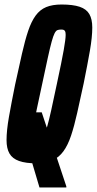

<svg xmlns="http://www.w3.org/2000/svg" viewBox="-20 -716 429 851"><path d="M155 115 56 -218H165L274 110V115ZM143 8Q94 8 64.5 -2.5Q35 -13 22 -35.5Q9 -58 9 -95Q9 -137 19.5 -197Q30 -257 47 -341Q64 -419 77.5 -478.5Q91 -538 105 -579.5Q119 -621 138 -647Q157 -673 184.5 -684.5Q212 -696 253 -696Q303 -696 333 -686Q363 -676 376 -653.5Q389 -631 389 -594Q389 -552 378.5 -491.5Q368 -431 351 -347Q335 -273 322 -215Q309 -157 295 -115Q281 -73 261.5 -46Q242 -19 213.5 -5.5Q185 8 143 8ZM148 -103Q157 -103 163.5 -105.5Q170 -108 176 -119.5Q182 -131 189.5 -156.5Q197 -182 207 -227.5Q217 -273 232 -344Q254 -446 262.5 -494.5Q271 -543 271 -561Q271 -573 268.5 -577.5Q266 -582 262 -583.5Q258 -585 251 -585Q241 -585 234.5 -582.5Q228 -580 222 -568.5Q216 -557 209 -531.5Q202 -506 192 -460.5Q182 -415 167 -344Q152 -276 143 -232Q134 -188 129.5 -163.5Q125 -139 125 -126Q125 -115 128 -110.5Q131 -106 136 -104.5Q141 -103 148 -103Z"/></svg>

Font: Saira UltraCondensed ExtraBold
Style: Italic
Weight: 800
Width: 1
Italic angle: -12°
Designer: Hector Gatti with collaboration of the Omnibus-Type team
Foundry: Omnibus-Type
Version: Version 1.101